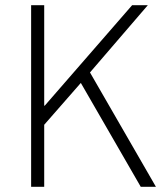

<svg xmlns="http://www.w3.org/2000/svg" viewBox="-20 -717 625 734"><path d="M576 -3H518L289 -400L149 -240V-3H99V-697H149V-313H151L485 -697H545L324 -440Z"/></svg>

Font: LXGW 975 Gothic SC 200W
Style: Regular
Weight: 200
Version: Version 2.01;February 25, 2021